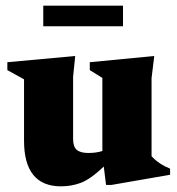

<svg xmlns="http://www.w3.org/2000/svg" viewBox="-20 -644 627 679"><path d="M238.5 -152.5Q238.5 -125 251.5 -114Q264.5 -103 292.5 -103Q320.5 -103 342 -110V-368.5L297.5 -396V-424L525.5 -446L516 -367.5V-91.5Q541 -64 581.5 -47.5V-26L374.5 10H355L347 -55Q299.5 -10 266 2.5Q232.5 15 196 15Q65 15 65 -146.5V-363.5L6 -396V-424L246 -446L238.5 -372.5ZM133 -551V-624H415V-551Z"/></svg>

Font: Newsreader Text ExtraBold
Style: Regular
Weight: 800
Designer: Hugues Gentile
Foundry: Production Type
Version: Version 1.001